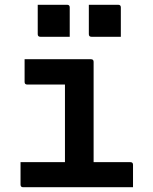

<svg xmlns="http://www.w3.org/2000/svg" viewBox="-20 -784 640 804"><path d="M66 -105H252V-430H94Q83 -430 83 -441V-536H361Q372 -536 372 -525V-105H526Q537 -105 537 -94V0H77Q66 0 66 -11ZM138 -764H261Q272 -764 272 -753V-630H149Q138 -630 138 -641ZM352 -764H475Q486 -764 486 -753V-630H363Q352 -630 352 -641Z"/></svg>

Font: Recursive Mn Lnr St SmB
Style: Regular
Weight: 600
Monospace: yes
Version: Version 1.079;hotconv 1.0.112;makeotfexe 2.5.65598; ttfautoh